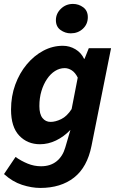

<svg xmlns="http://www.w3.org/2000/svg" viewBox="-24 -737 590 960"><path d="M177.5 202.7Q134.3 202.7 86.3 187.2Q38.3 171.6 -3.9 133.4L53.7 47.8Q82.1 67.9 114.4 81.1Q146.6 94.3 181.2 94.3Q228 94.3 258.9 69.5Q289.7 44.7 302.4 0.3L328.1 -87.6Q295.2 -53.4 256 -34.6Q216.9 -15.8 175.8 -15.8Q113.1 -15.8 72.1 -59Q31.2 -102.1 31.2 -189.1Q31.2 -256.1 52.3 -313.7Q73.3 -371.4 109.8 -415.1Q146.3 -458.8 192.7 -483.5Q239 -508.1 290.1 -508.1Q324 -508.1 353.2 -490.7Q382.3 -473.2 396.3 -443H398.7L420 -496.1H531.3L433.6 -8Q412.3 99.2 346.1 151Q280 202.7 177.5 202.7ZM228.8 -127.5Q253.5 -127.5 282.2 -141.5Q310.9 -155.5 334.1 -191.6L364.7 -348.9Q352.2 -374.2 334.8 -385.3Q317.5 -396.4 299.6 -396.4Q274 -396.4 251.3 -382.1Q228.6 -367.9 211 -341.8Q193.4 -315.8 183.1 -281.5Q172.9 -247.2 172.9 -206.6Q172.9 -166.2 188.5 -146.8Q204 -127.5 228.8 -127.5ZM329.6 -570.3Q302 -570.3 278.7 -587Q255.5 -603.6 255.5 -636.2Q255.5 -669.1 280.6 -693.3Q305.7 -717.4 340.9 -717.4Q369.4 -717.4 392.3 -700.4Q415.1 -683.3 415.1 -651.2Q415.1 -616.2 390.5 -593.3Q365.9 -570.3 329.6 -570.3Z"/></svg>

Font: Source Sans Variable
Style: Italic
Weight: 200
Italic angle: -11°
Designer: Paul D. Hunt
Foundry: Adobe Systems Incorporated
Version: Version 3.006;hotconv 1.0.111;makeotfexe 2.5.65597